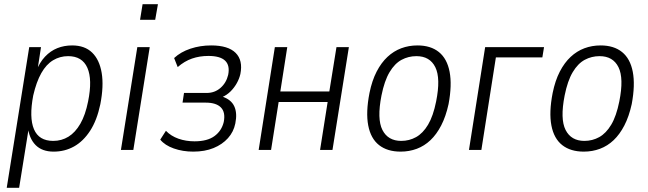

<svg xmlns="http://www.w3.org/2000/svg" viewBox="-20 -713 3080 913"><path d="M12 180 119 -489H175L157 -372H151Q168 -416 194 -443.5Q220 -471 252.5 -484Q285 -497 323 -497Q383 -497 418 -463Q453 -429 463.5 -366.5Q474 -304 457 -217Q441 -141 408.5 -91Q376 -41 332 -16.5Q288 8 235 8Q180 8 149 -23.5Q118 -55 112 -112H118L71 180ZM233 -43Q273 -43 305.5 -63Q338 -83 362 -124.5Q386 -166 399 -231Q420 -335 395.5 -390.5Q371 -446 304 -446Q265 -446 232.5 -426.5Q200 -407 176.5 -365.5Q153 -324 138 -259Q118 -154 141.5 -98.5Q165 -43 233 -43Z M646 -619 658 -693H731L718 -619ZM555 0 633 -489H692L614 0Z M899 8Q849 8 806.5 -7Q764 -22 742 -49L769 -91Q793 -66 828.5 -53.5Q864 -41 905 -41Q966 -41 1000 -66Q1034 -91 1044 -133Q1053 -179 1030.5 -202Q1008 -225 958 -225H848L855 -271H963Q1001 -271 1028.5 -295Q1056 -319 1065 -357Q1074 -402 1050.5 -424.5Q1027 -447 971 -447Q929 -447 893 -434.5Q857 -422 825 -394L808 -437Q839 -466 885.5 -481.5Q932 -497 984 -497Q1065 -497 1100.5 -461.5Q1136 -426 1123 -361Q1118 -339 1106 -317.5Q1094 -296 1076.5 -278.5Q1059 -261 1036 -251V-254Q1079 -240 1094 -207.5Q1109 -175 1099 -126Q1091 -86 1064 -56Q1037 -26 995.5 -9Q954 8 899 8Z M1210 0 1287 -489H1346L1313 -278H1546L1580 -489H1639L1561 0H1502L1538 -228H1305L1269 0Z M1885 8Q1822 8 1782.5 -23Q1743 -54 1731 -116.5Q1719 -179 1737 -271Q1749 -330 1771 -372.5Q1793 -415 1822.5 -442.5Q1852 -470 1888 -483.5Q1924 -497 1965 -497Q2028 -497 2067 -465.5Q2106 -434 2118 -371.5Q2130 -309 2113 -218Q2100 -159 2078 -116.5Q2056 -74 2027 -46.5Q1998 -19 1962 -5.5Q1926 8 1885 8ZM1888 -43Q1926 -43 1958.5 -61Q1991 -79 2015.5 -120Q2040 -161 2054 -231Q2076 -341 2050 -393.5Q2024 -446 1960 -446Q1922 -446 1889.5 -428.5Q1857 -411 1832.5 -370Q1808 -329 1794 -259Q1772 -147 1798.5 -95Q1825 -43 1888 -43Z M2210 0 2287 -489H2567L2559 -440H2338L2269 0Z M2756 8Q2693 8 2653.5 -23Q2614 -54 2602 -116.5Q2590 -179 2608 -271Q2620 -330 2642 -372.5Q2664 -415 2693.5 -442.5Q2723 -470 2759 -483.5Q2795 -497 2836 -497Q2899 -497 2938 -465.5Q2977 -434 2989 -371.5Q3001 -309 2984 -218Q2971 -159 2949 -116.5Q2927 -74 2898 -46.5Q2869 -19 2833 -5.5Q2797 8 2756 8ZM2759 -43Q2797 -43 2829.5 -61Q2862 -79 2886.5 -120Q2911 -161 2925 -231Q2947 -341 2921 -393.5Q2895 -446 2831 -446Q2793 -446 2760.5 -428.5Q2728 -411 2703.5 -370Q2679 -329 2665 -259Q2643 -147 2669.5 -95Q2696 -43 2759 -43Z"/></svg>

Font: Nunito Sans 10pt Condensed Light
Style: Italic
Weight: 300
Width: 3
Italic angle: -9°
Designer: Vernon Adams
Foundry: Vernon Adams
Version: Version 3.101;gftools[0.9.27]